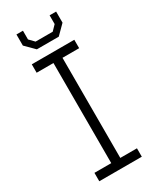

<svg xmlns="http://www.w3.org/2000/svg" viewBox="-231 -984 856 1048"><g transform="rotate(-30 197.0 -460.0)"><path d="M128 -794 72 -850V-920H113V-865L143 -834H251L281 -865V-920H322V-850L266 -794ZM63 0V-53H169V-684H63V-737H331V-684H226V-53H331V0Z"/></g></svg>

Font: Tomorrow Light
Style: Regular
Weight: 300
Designer: Tony de Marco, Monica Rizzolli
Foundry: Just in Type
Version: Version 2.002